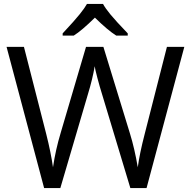

<svg xmlns="http://www.w3.org/2000/svg" viewBox="-20 -951 966 971"><path d="M721.2 0H639.2L495.1 -478Q484.9 -509.8 472.2 -558.1Q459.5 -606.4 459 -616.2Q448.2 -551.8 424.8 -475.1L285.2 0H203.1L13.2 -713.9H101.1L213.9 -272.9Q237.3 -180.2 248 -105Q261.2 -194.3 287.1 -279.8L415 -713.9H502.9L637.2 -275.9Q660.6 -200.2 676.8 -105Q686 -174.3 711.9 -273.9L824.2 -713.9H912.1ZM296.9 -782.2Q358.9 -848.6 383.8 -879.9Q408.7 -911.1 419.9 -931.2H501Q511.7 -910.6 538.3 -878.2Q564.9 -845.7 626 -782.2V-771H567.9Q524.9 -797.9 460 -861.8Q393.6 -796.4 353 -771H296.9Z"/></svg>

Font: HunimalSansv1.5
Style: Regular
Weight: 400
Foundry: Ascender Corporation
Version: Version 1.10